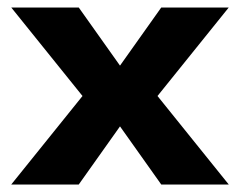

<svg xmlns="http://www.w3.org/2000/svg" viewBox="-20 -492 640 512"><path d="M400 -236 590 0H410L300 -155L190 0H10L200 -236L10 -472H190L300 -317L410 -472H590Z"/></svg>

Font: Madhuban Bold
Style: Regular
Weight: 700
Designer: jaikishan Patel
Foundry: MagicType
Version: Version 1.000